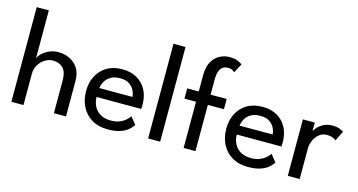

<svg xmlns="http://www.w3.org/2000/svg" viewBox="-76 -1018 2515 1348"><g transform="rotate(15 1181.0 -344.0)"><path d="M285 -422.5Q325.5 -422.5 363.8 -405.5Q402 -388.5 426.8 -351.8Q451.5 -315 451.5 -256V0H363.5V-239Q363.5 -300 335.8 -327.8Q308 -355.5 263 -355.5Q233 -355.5 205.5 -338.8Q178 -322 160.2 -292.8Q142.5 -263.5 142.5 -226.5V0H54.5V-688H142.5V-337.5Q147 -354.5 166.8 -374.5Q186.5 -394.5 217.5 -408.5Q248.5 -422.5 285 -422.5Z M623.5 -187.5Q624 -150.5 639.5 -120Q655 -89.5 685.8 -71.5Q716.5 -53.5 761.5 -53.5Q799.5 -53.5 826.2 -64.8Q853 -76 870 -91.8Q887 -107.5 894.5 -120L937 -67.5Q920.5 -43.5 896.8 -25.5Q873 -7.5 839 2.2Q805 12 756 12Q690 12 641.8 -16.2Q593.5 -44.5 567.5 -94.8Q541.5 -145 541.5 -210Q541.5 -270 566 -318.2Q590.5 -366.5 637.2 -394.5Q684 -422.5 750 -422.5Q810.5 -422.5 855.2 -397.2Q900 -372 924.8 -326Q949.5 -280 949.5 -216Q949.5 -212 949 -201.8Q948.5 -191.5 948 -187.5ZM866.5 -253Q866 -273.5 854.8 -298Q843.5 -322.5 818.5 -340Q793.5 -357.5 751 -357.5Q707 -357.5 680.2 -340.5Q653.5 -323.5 641 -299.2Q628.5 -275 626.5 -253Z M1136 0H1048.5V-688H1136Z M1222.5 -410.5H1306.5V-527Q1306.5 -589.5 1328.2 -627.5Q1350 -665.5 1383.8 -682.8Q1417.5 -700 1453 -700Q1496 -700 1519.2 -688Q1542.5 -676 1547 -672L1512 -605.5Q1509.5 -608.5 1496.5 -616.5Q1483.5 -624.5 1461 -624.5Q1444.5 -624.5 1429 -616.5Q1413.5 -608.5 1403 -585.5Q1392.5 -562.5 1392.5 -517V-410.5H1509.5V-336H1392.5V0H1306.5V-336H1222.5Z M1642.5 -187.5Q1643 -150.5 1658.5 -120Q1674 -89.5 1704.8 -71.5Q1735.5 -53.5 1780.5 -53.5Q1818.5 -53.5 1845.2 -64.8Q1872 -76 1889 -91.8Q1906 -107.5 1913.5 -120L1956 -67.5Q1939.5 -43.5 1915.8 -25.5Q1892 -7.5 1858 2.2Q1824 12 1775 12Q1709 12 1660.8 -16.2Q1612.5 -44.5 1586.5 -94.8Q1560.5 -145 1560.5 -210Q1560.5 -270 1585 -318.2Q1609.5 -366.5 1656.2 -394.5Q1703 -422.5 1769 -422.5Q1829.5 -422.5 1874.2 -397.2Q1919 -372 1943.8 -326Q1968.5 -280 1968.5 -216Q1968.5 -212 1968 -201.8Q1967.5 -191.5 1967 -187.5ZM1885.5 -253Q1885 -273.5 1873.8 -298Q1862.5 -322.5 1837.5 -340Q1812.5 -357.5 1770 -357.5Q1726 -357.5 1699.2 -340.5Q1672.5 -323.5 1660 -299.2Q1647.5 -275 1645.5 -253Z M2150 0H2063.5V-410.5H2150V-339.5H2147.5Q2150 -352.5 2166 -372Q2182 -391.5 2210 -407Q2238 -422.5 2277 -422.5Q2305.5 -422.5 2327.2 -414.8Q2349 -407 2358 -399.5L2322.5 -327.5Q2315.5 -334.5 2298 -341.8Q2280.5 -349 2254.5 -349Q2221.5 -349 2198 -328.5Q2174.5 -308 2162.2 -279.2Q2150 -250.5 2150 -226Z"/></g></svg>

Font: League Spartan Thin
Style: Regular
Weight: 400
Version: Version 2.002